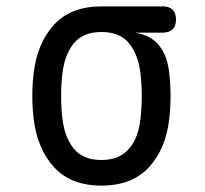

<svg xmlns="http://www.w3.org/2000/svg" viewBox="-20 -570 640 600"><path d="M489 -468H401Q451 -461 477.5 -427.5Q504 -394 509 -340Q513 -305 513 -270Q513 -235 509 -200Q499 -106 446 -48Q393 10 297 10Q201 10 148.5 -48Q96 -106 85 -200Q81 -235 81 -270Q81 -305 85 -340Q96 -435 148.5 -492.5Q201 -550 297 -550H489Q509 -550 519.5 -539.5Q530 -529 530 -509Q530 -489 519.5 -478.5Q509 -468 489 -468ZM297 -70Q326 -70 347 -79Q368 -88 383 -105Q398 -122 407 -146Q416 -170 419 -200Q423 -235 423 -270Q423 -305 419 -340Q412 -400 383 -435Q354 -470 297 -470Q240 -470 211 -435Q182 -400 175 -340Q171 -305 171 -270Q171 -235 175 -200Q182 -140 211 -105Q240 -70 297 -70Z"/></svg>

Font: Maple Mono Normal
Style: Regular
Weight: 400
Monospace: yes
Designer: subframe7536
Version: Version 7.000